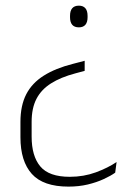

<svg xmlns="http://www.w3.org/2000/svg" viewBox="-20 -514 476 695"><path d="M244.5 -283 286.5 -294V-257.5L253 -248.5Q200 -234.5 164.8 -212.2Q129.5 -190 112 -156.2Q94.5 -122.5 94.5 -73V-19.5Q94.5 51 126 88.5Q157.5 126 232.5 126Q283 126 327 109.8Q371 93.5 402 72.5L397 111Q381 122.5 355.5 134.2Q330 146 297.8 153.8Q265.5 161.5 228 161.5Q136.5 161.5 95.2 115.5Q54 69.5 54 -17V-72.5Q54 -132 75 -172.8Q96 -213.5 138.5 -240.2Q181 -267 244.5 -283ZM265.5 -493.5Q281 -493.5 289 -484.2Q297 -475 297 -456.5V-451.5Q297 -433.5 289 -424.2Q281 -415 265.5 -415Q249.5 -415 241.5 -424.2Q233.5 -433.5 233.5 -451.5V-456.5Q233.5 -475 241.5 -484.2Q249.5 -493.5 265.5 -493.5Z"/></svg>

Font: Anek Malayalam Medium ExtraLight
Style: Regular
Weight: 250
Version: Version 1.003